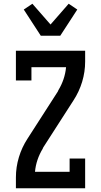

<svg xmlns="http://www.w3.org/2000/svg" viewBox="-20 -1006 540 1026"><path d="M65 0V-58Q65 -113 81 -166Q97 -219 127 -265L289 -517Q290 -519 290.5 -520.5Q291 -522 292 -524Q309 -552 319.5 -583Q330 -614 333 -647H148V-576H65V-735H435V-677Q435 -622 419 -569Q403 -516 373 -470L211 -218Q210 -216 209.5 -214.5Q209 -213 208 -211Q191 -183 180.5 -152Q170 -121 167 -88H352V-159H435V0ZM198 -815 107 -955 153 -986 250 -875 347 -986 393 -955 302 -815Z"/></svg>

Font: Iosevka Curly Slab Semibold
Style: Regular
Weight: 600
Monospace: yes
Designer: Belleve Invis
Foundry: Belleve Invis
Version: Version 22.1.2; ttfautohint (v1.8.4)